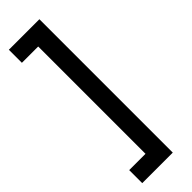

<svg xmlns="http://www.w3.org/2000/svg" viewBox="-300 -708 916 916"><g transform="rotate(-45 158.0 -250.0)"><path d="M20 -700H226V200H20V112H130V-612H20Z"/></g></svg>

Font: Fivo Sans Med
Style: Regular
Weight: 450
Designer: Alexander Slobzheninov
Foundry: Alexander Slobzheninov
Version: 1.0